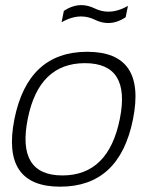

<svg xmlns="http://www.w3.org/2000/svg" viewBox="-20 -718 606 743"><path d="M221.7 -39.1Q399.9 -39.1 443.8 -258.3Q486.8 -473.6 308.6 -473.6Q130.4 -473.6 87.4 -258.3Q43.5 -39.1 221.7 -39.1ZM35.6 -256.3Q87.9 -517.6 317.4 -517.6Q546.9 -517.6 494.6 -256.3Q442.4 4.4 212.9 4.4Q-15.6 4.4 35.6 -256.3ZM227.1 -675.8Q260.7 -698.2 294.9 -698.2Q320.3 -698.2 346.2 -685.5Q372.1 -672.9 399.4 -672.9Q436 -672.9 475.1 -695.3L466.3 -651.4Q432.6 -628.9 398.4 -628.9Q373 -628.9 347.2 -641.6Q321.3 -654.3 293.9 -654.3Q257.3 -654.3 218.3 -631.8Z"/></svg>

Font: Sansation Light
Style: Light Italic
Weight: 300
Designer: Bernd Montag
Version: Version 1.301